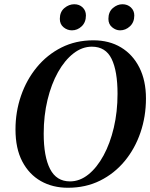

<svg xmlns="http://www.w3.org/2000/svg" viewBox="-20 -868 708 905"><path d="M300 17Q228 17 172.5 -14.5Q117 -46 85 -107Q53 -168 53 -258Q53 -341 79 -416.5Q105 -492 153.5 -551Q202 -610 269.5 -644Q337 -678 420 -678Q495 -678 550.5 -644.5Q606 -611 637 -549.5Q668 -488 668 -404Q668 -319 642 -243Q616 -167 567.5 -108.5Q519 -50 451.5 -16.5Q384 17 300 17ZM310 -13Q356 -13 396.5 -45.5Q437 -78 468 -135Q499 -192 516.5 -266.5Q534 -341 534 -426Q534 -533 506 -590.5Q478 -648 413 -648Q367 -648 326 -616Q285 -584 253.5 -528Q222 -472 204 -397.5Q186 -323 186 -238Q186 -130 216 -71.5Q246 -13 310 -13ZM319 -725Q297 -725 279.5 -739.5Q262 -754 262 -779Q262 -812 283.5 -830Q305 -848 330 -848Q354 -848 369.5 -833Q385 -818 385 -795Q385 -763 365 -744Q345 -725 319 -725ZM546 -725Q526 -725 508.5 -739.5Q491 -754 491 -779Q491 -812 512 -830Q533 -848 557 -848Q581 -848 597 -833Q613 -818 613 -795Q613 -763 592.5 -744Q572 -725 546 -725Z"/></svg>

Font: DM Serif Text
Style: Italic
Weight: 400
Italic angle: -12°
Designer: Colophon Foundry, Frank Grießhammer
Foundry: Colophon Foundry
Version: Version 5.100; ttfautohint (v1.8.2)